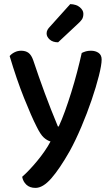

<svg xmlns="http://www.w3.org/2000/svg" viewBox="-20 -725 546 935"><path d="M158 -109Q133 -158 97 -248Q61 -338 27 -452Q36 -463 51 -470.5Q66 -478 83 -478Q105 -478 119 -467.5Q133 -457 142 -431Q169 -350 198 -271.5Q227 -193 262 -109H266Q281 -141 296.5 -184Q312 -227 327 -275Q342 -323 355 -372.5Q368 -422 378 -467Q388 -472 398.5 -475Q409 -478 423 -478Q445 -478 460 -467.5Q475 -457 475 -435Q475 -409 461.5 -355.5Q448 -302 426 -237.5Q404 -173 376 -107Q348 -41 320 10Q270 98 229.5 144Q189 190 153 190Q125 190 108.5 174.5Q92 159 88 136Q104 122 123 102Q142 82 161 59Q180 36 197 11.5Q214 -13 226 -36Q209 -41 193 -55.5Q177 -70 158 -109ZM322 -705Q352 -704 369 -689.5Q386 -675 386 -658Q386 -641 379 -630.5Q372 -620 355 -605L263 -519Q237 -519 222 -532.5Q207 -546 207 -562Q207 -572 211.5 -580Q216 -588 224 -596Z"/></svg>

Font: Baloo Thambi 2 Medium
Style: Regular
Weight: 500
Designer: Aadarsh Rajan and Ek Type
Foundry: Ek Type
Version: Version 1.640;hotconv 1.0.111;makeotfexe 2.5.65597; ttfautoh